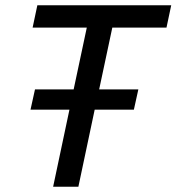

<svg xmlns="http://www.w3.org/2000/svg" viewBox="-20 -710 671 730"><path d="M96 -293 113 -370H260L310 -605H104L122 -690H631L613 -605H407L357 -370H506L489 -293H340L278 0H182L244 -293Z"/></svg>

Font: Radio Canada
Style: Italic
Weight: 400
Italic angle: -12°
Designer: Charles Daoud, Etienne Aubert Bonn, Alexandre Saumier Demers, Jacques Le Bailly
Foundry: Radio-Canada
Version: Version 2.104;gftools[0.9.28.dev5+ged2979d]